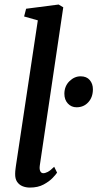

<svg xmlns="http://www.w3.org/2000/svg" viewBox="-20 -838 440 868"><path d="M160 -90.5Q157.5 -73.5 162 -64.2Q166.5 -55 175.5 -55Q184.5 -55 195.8 -60.8Q207 -66.5 225 -84L238 -57.5Q233 -49.5 217.8 -33.5Q202.5 -17.5 177 -3.8Q151.5 10 115 10Q97 10 81.8 3.8Q66.5 -2.5 57.2 -16.2Q48 -30 48.5 -52.5Q48.5 -57 49 -63.8Q49.5 -70.5 50.5 -77.2Q51.5 -84 52 -88.5L151 -746L89 -763.5L98 -798.5L245 -817.5L266 -805ZM271 -414.5Q271.5 -449 294 -471Q316.5 -493 344.5 -493Q371.5 -493 385.8 -476Q400 -459 400 -434.5Q400 -398.5 379.2 -375.8Q358.5 -353 326 -353Q302.5 -353 286.8 -370Q271 -387 271 -414.5Z"/></svg>

Font: Merriweather 24pt Medium
Style: Italic
Weight: 500
Italic angle: -7.8°
Version: Version 2.101